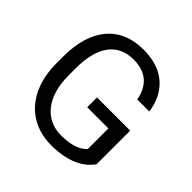

<svg xmlns="http://www.w3.org/2000/svg" viewBox="-187 -883 1054 1054"><g transform="rotate(45 340.5 -356.0)"><path d="M607.4 -354H349.6V-277.8H514.2V-118.2C494.6 -97.2 458 -66.9 356.4 -66.9C235.4 -66.9 153.8 -163.6 153.8 -327.6V-384.3C153.8 -543.9 213.4 -643.6 345.7 -643.6C455.1 -643.6 499.5 -579.1 513.7 -502.4H607.4C589.4 -628.9 507.3 -720.7 345.2 -720.7C161.6 -720.7 59.6 -595.2 59.6 -383.3V-327.6C59.6 -115.2 182.6 9.8 356 9.8C516.1 9.8 580.6 -54.7 607.4 -93.3Z"/></g></svg>

Font: Nahid
Style: Regular
Weight: 400
Foundry: DejaVu fonts team - Redesigned by Saber Rastikerdar
Version: Version 0.3.0